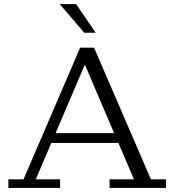

<svg xmlns="http://www.w3.org/2000/svg" viewBox="-20 -919 853 939"><path d="M392 -759 272 -899H352L448 -759ZM21 0V-42H95L372 -686H440L718 -42H792V0H516V-42H635L559 -220H231L155 -42H274V0ZM252 -268H538L395 -603Z"/></svg>

Font: Montagu Slab 16pt Light
Style: Regular
Weight: 300
Designer: Florian Karsten
Foundry: Florian Karsten
Version: Version 1.000; ttfautohint (v1.8.3)